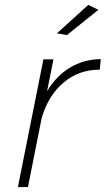

<svg xmlns="http://www.w3.org/2000/svg" viewBox="-20 -763 431 783"><path d="M391 -522 387 -479Q302 -479 239.5 -426.5Q177 -374 150 -282L94 0H53L157 -521H198L172 -391Q209 -453 265 -487Q321 -521 391 -522ZM340 -743 381 -723 253 -620 212 -627Z"/></svg>

Font: Gontserrat ExtraLight
Style: Italic
Weight: 275
Italic angle: -11.3°
Designer: Julieta Ulanovsky
Foundry: Julieta Ulanovsky
Version: Version 6.001